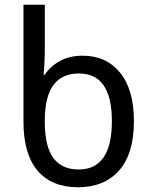

<svg xmlns="http://www.w3.org/2000/svg" viewBox="-20 -780 640 810"><path d="M79 -267V-760H169V-575Q169 -520 164 -465H169Q193 -501 233.5 -523Q274 -545 329 -545Q428 -545 486.5 -473.5Q545 -402 545 -268Q545 -132 482.5 -61Q420 10 309 10Q198 10 138.5 -60Q79 -130 79 -267ZM452 -269Q452 -470 313 -470Q169 -470 169 -272V-265Q169 -162 205 -113.5Q241 -65 312 -65Q452 -65 452 -269Z"/></svg>

Font: Noto Sans Mono UI
Style: Regular
Weight: 400
Monospace: yes
Designer: Monotype Design team
Foundry: Monotype Imaging Inc.
Version: Version 1.000